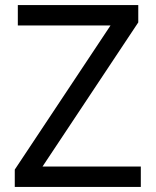

<svg xmlns="http://www.w3.org/2000/svg" viewBox="-20 -734 612 754"><path d="M533 0H38V-68L414 -634H50V-714H523V-646L147 -80H533Z"/></svg>

Font: lkorean05
Style: Book
Weight: 400
Designer: Jelle Bosma - Monotype Design Team
Foundry: Monotype Imaging Inc.
Version: Version 2.003